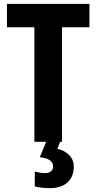

<svg xmlns="http://www.w3.org/2000/svg" viewBox="-20 -734 505 994"><path d="M301 0H158V-593H16V-714H443V-593H301ZM362 128Q362 163 347.5 188Q333 213 305.5 226.5Q278 240 237 240Q214 240 194.5 237.5Q175 235 160 231V154Q174 158 188 160Q202 162 213 162Q233 162 244 153Q255 144 255 127Q255 108 237.5 95.5Q220 83 186 80L219 0H291L277 37Q302 42 320.5 54.5Q339 67 350.5 85Q362 103 362 128Z"/></svg>

Font: Noto Sans Display Condensed
Style: Bold
Weight: 700
Width: 3
Designer: Monotype Design Team
Foundry: Monotype Imaging Inc.
Version: Version 2.003